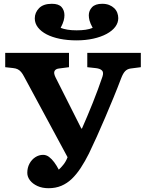

<svg xmlns="http://www.w3.org/2000/svg" viewBox="-20 -979 768 1013"><path d="M236 14Q203 14 177.7 2.5Q152.5 -9 138.2 -27.5Q124 -46 124 -67Q124 -94 135.5 -115.5Q147 -137 166.2 -149.5Q185.5 -162 207.5 -162Q224 -162 238.5 -151.3Q253 -140.5 266 -123Q279 -105.5 290 -84Q300 -92.5 313.7 -109.3Q327.5 -126 336.5 -149.5L107.5 -574Q99.5 -589.5 91.5 -599Q83.5 -608.5 73.5 -613.5Q63.5 -618.5 48.5 -620L7.5 -624.5V-700H344V-624.5L290.5 -617.5Q274 -615.5 268 -604.7Q262 -594 272.5 -572L409 -301H412.5Q426 -332 440.5 -366Q455 -400 469.2 -435.8Q483.5 -471.5 496.5 -506.8Q509.5 -542 520.5 -574.5Q528 -597.5 518 -607.2Q508 -617 486.5 -619.5L440.5 -624.5V-700H723V-624.5L669 -617.5Q651.5 -615 640.3 -603.5Q629 -592 619 -565.5Q600.5 -516.5 578.8 -463.7Q557 -411 534.8 -358.7Q512.5 -306.5 490.8 -258.2Q469 -210 449.5 -169.5Q428.5 -127.5 406.2 -93.5Q384 -59.5 359 -35.5Q334 -11.5 303.7 1.3Q273.5 14 236 14ZM383.5 -766Q336 -766 295.7 -774.2Q255.5 -782.5 226 -797.7Q196.5 -813 180 -834.5Q163.5 -856 163.5 -882Q163.5 -912.5 186 -935.8Q208.5 -959 253.5 -959Q289.5 -959 304.8 -941.8Q320 -924.5 320 -898.5Q320 -885.5 316 -870.2Q312 -855 300 -832Q315.5 -826 335.8 -822.5Q356 -819 384 -819Q410.5 -819 431.5 -822Q452.5 -825 469 -832Q456 -856 452.2 -871Q448.5 -886 448.5 -898.5Q448.5 -922.5 465.5 -940.8Q482.5 -959 519.5 -959Q540 -959 555.8 -952.8Q571.5 -946.5 582.5 -936Q593.5 -925.5 598.8 -911.5Q604 -897.5 604 -883Q604 -858.5 588 -837.2Q572 -816 542.3 -800Q512.5 -784 472 -775Q431.5 -766 383.5 -766Z"/></svg>

Font: Literata Variable Black
Style: Regular
Weight: 900
Designer: Latin by Veronika Burian and Jose Scaglione. Greek by Irene Vlachou. Cyrillic by Vera Evstafieva.
Foundry: TypeTogether
Version: Version 3.021